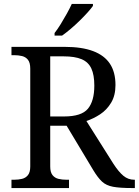

<svg xmlns="http://www.w3.org/2000/svg" viewBox="-20 -951 702 971"><path d="M38 0V-42H51Q73 -42 91.5 -46.5Q110 -51 121.5 -65.5Q133 -80 133 -109V-604Q133 -634 121.5 -648.5Q110 -663 91.5 -667.5Q73 -672 51 -672H38V-714H307Q394 -714 451 -692.5Q508 -671 536 -628.5Q564 -586 564 -521Q564 -468 542 -431.5Q520 -395 486.5 -373Q453 -351 417 -339L554 -122Q580 -82 604 -62Q628 -42 659 -42H662V0H648Q586 0 551.5 -6.5Q517 -13 496 -32.5Q475 -52 452 -90L317 -315H234V-109Q234 -80 245.5 -65.5Q257 -51 275.5 -46.5Q294 -42 316 -42H329V0ZM304 -362Q392 -362 424.5 -401Q457 -440 457 -518Q457 -572 442 -604.5Q427 -637 393 -651.5Q359 -666 302 -666H234V-362ZM256 -784Q271 -803 287 -829Q303 -855 318 -882Q333 -909 343 -931H450V-921Q441 -908 423 -888Q405 -868 382.5 -846Q360 -824 337 -804.5Q314 -785 294 -771H256Z"/></svg>

Font: Noto Serif Khmer
Style: Regular
Weight: 400
Designer: Danh Hong and the Monotype Design Team
Foundry: Monotype Imaging Inc.
Version: Version 2.003